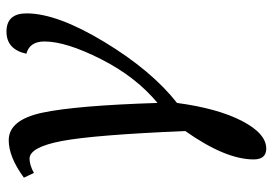

<svg xmlns="http://www.w3.org/2000/svg" viewBox="-142 -444 826 581"><g transform="rotate(-90 270.5 -153.0)"><path d="M250 -88.9Q329.1 -154.3 382.6 -260Q436 -365.7 436 -431.2Q436 -475.6 398.9 -485.8Q412.1 -545.9 465.8 -545.9Q521 -545.9 521 -484.9Q521 -392.6 434.6 -249.8Q348.1 -106.9 250 -29.8Q233.4 93.8 195.3 167Q157.2 240.2 111.8 240.2Q79.1 240.2 79.1 202.1Q79.1 116.7 165 -4.9Q153.3 -280.8 134.8 -378.4Q116.2 -476.1 81.1 -476.1Q62.5 -476.1 38.1 -462.9L23.9 -493.2Q86.4 -539.1 137.2 -539.1Q198.7 -539.1 220.5 -437.3Q242.2 -335.4 250 -88.9Z"/></g></svg>

Font: Droid Serif
Style: Italic
Weight: 400
Italic angle: -12°
Designer: Monotype Design team
Foundry: Monotype Imaging Inc.
Version: Version 1.03